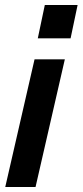

<svg xmlns="http://www.w3.org/2000/svg" viewBox="-20 -747 330 767"><path d="M1 0 118 -510H239L122 0ZM131 -594 159 -727H290L262 -594Z"/></svg>

Font: Instrument Sans SemiCondensed SemiBold Italic
Style: Regular
Weight: 600
Width: 4
Italic angle: -13°
Designer: Rodrigo Fuenzalida
Foundry: fragTYPE
Version: Version 1.000; ttfautohint (v1.8.4.7-5d5b);gftools[0.9.28]